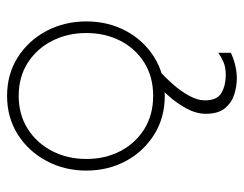

<svg xmlns="http://www.w3.org/2000/svg" viewBox="-92 -370 673 529"><g transform="rotate(-90 244.5 -105.5)"><path d="M245 12Q185 12 138.5 -17Q92 -46 65.5 -95Q39 -144 39 -204Q39 -264 65.5 -313.8Q92 -363.5 138.5 -393Q185 -422.5 245 -422.5Q305 -422.5 351.2 -393Q397.5 -363.5 423.8 -313.8Q450 -264 450 -204Q450 -144 423.8 -95Q397.5 -46 351.2 -17Q305 12 245 12ZM245 -20Q297 -20 336 -44.2Q375 -68.5 396.5 -110.2Q418 -152 418 -204Q418 -256 396.5 -298.2Q375 -340.5 336 -365.5Q297 -390.5 245 -390.5Q193 -390.5 153.8 -365.5Q114.5 -340.5 92.8 -298.2Q71 -256 71 -204Q71 -152 92.8 -110.2Q114.5 -68.5 153.8 -44.2Q193 -20 245 -20ZM363.5 159.5V194Q348 201.5 329.5 206Q311 210.5 292.5 210.5Q271.5 210.5 249 203.5Q226.5 196.5 211 178Q195.5 159.5 195.5 125Q195.5 98.5 210.5 71Q225.5 43.5 247.2 19.8Q269 -4 289 -20L310.5 0Q294.5 14.5 276.2 35.2Q258 56 245.2 79Q232.5 102 232.5 122.5Q232.5 156.5 253.2 168.2Q274 180 302 180Q324.5 180 339.2 173.2Q354 166.5 363.5 159.5Z"/></g></svg>

Font: League Spartan Extralight
Style: Regular
Weight: 200
Foundry: The League of Moveable Type
Version: Version 2.300; ttfautohint (v1.8.3)